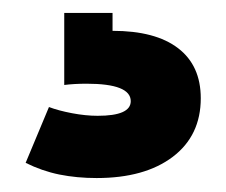

<svg xmlns="http://www.w3.org/2000/svg" viewBox="-20 -20 340 289"><path d="M282.2 127.9Q282.2 184.1 240 216.1Q197.8 248 125.5 248Q95.7 248 69.3 242.7Q43 237.3 18.6 225.1L53.7 141.1Q67.9 146.5 88.4 150.4Q108.9 154.3 127 154.3Q176.8 154.3 176.8 132.3Q176.8 106 110.4 106Q91.8 106 76.7 107.9V-0.5H149.4V26.4Q213.9 26.4 248 52.5Q282.2 78.6 282.2 127.9Z"/></svg>

Font: Estedad-FD Black
Style: Regular
Weight: 900
Designer: Amin Abedi
Version: Version 7.3